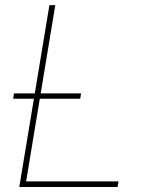

<svg xmlns="http://www.w3.org/2000/svg" viewBox="-20 -748 579 768"><path d="M57.1 0 177.7 -727.5H201.2L84.5 -22.5H454.1L450.2 0ZM32.7 -353 36.1 -374.5H304.2L300.8 -353Z"/></svg>

Font: Inter 24pt Thin
Style: Italic
Weight: 250
Italic angle: -9.3988°
Version: Version 4.001;git-66647c0bb